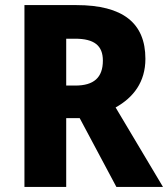

<svg xmlns="http://www.w3.org/2000/svg" viewBox="-20 -734 660 754"><path d="M280 -714H76V0H240V-270H293L437 0H620L434 -312C504 -351 551 -412 551 -503C551 -644 462 -714 280 -714ZM275 -582C350 -582 384 -555 384 -496C384 -429 348 -398 276 -398H240V-582Z"/></svg>

Font: Noto Sans Myanmar SemiCondensed ExtraBold
Style: Regular
Weight: 800
Width: 4
Designer: Monotype Design Team
Foundry: Monotype Imaging Inc.
Version: Version 2.107